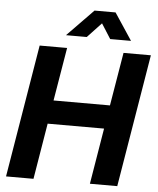

<svg xmlns="http://www.w3.org/2000/svg" viewBox="-61 -996 865 1048"><g transform="rotate(5 371.0 -472.0)"><path d="M11.7 0 132.3 -727.5H282.7L233.9 -435.5H543L591.8 -727.5H741.7L621.1 0H471.2L522 -306.6H212.9L162.1 0ZM384.3 -796.4H271V-796.9L414.1 -943.8H529.3L626.5 -796.9V-796.4H512.7L460.9 -877.9Z"/></g></svg>

Font: Inter Display
Style: Bold Italic
Weight: 700
Italic angle: -9.39999°
Designer: Rasmus Andersson
Foundry: rsms
Version: Version 4.000;git-a52131595